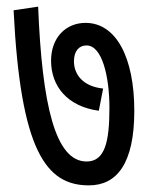

<svg xmlns="http://www.w3.org/2000/svg" viewBox="-20 -608 451 579"><path d="M385 -274C385 -435 330 -539 238 -539C178 -539 134 -494 134 -425C134 -348 183 -287 278 -274L291 -341C231 -347 203 -383 203 -423C203 -455 219 -471 241 -471C288 -471 310 -377 310 -283C310 -179 296 -121 241 -121C147 -121 107 -290 95 -588L21 -577C42 -153 119 -49 248 -49C332 -49 385 -114 385 -274Z"/></svg>

Font: Noto Sans ExtraCondensed
Style: Italic
Weight: 400
Width: 2
Italic angle: -12°
Designer: Monotype Design Team
Foundry: Monotype Imaging Inc.
Version: Version 2.013